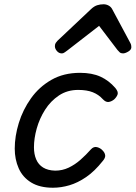

<svg xmlns="http://www.w3.org/2000/svg" viewBox="-20 -860 635 899"><path d="M228 19Q166 19 126 -5.5Q86 -30 67.5 -72Q49 -114 49 -164Q49 -222 68 -284Q87 -346 125 -399.5Q163 -453 220.5 -486Q278 -519 355 -519Q411 -519 450.5 -501Q490 -483 520 -448Q535 -430 530.5 -417.5Q526 -405 514 -394Q501 -384 488 -382.5Q475 -381 461 -396Q442 -417 414.5 -428Q387 -439 346 -439Q295 -439 256 -413Q217 -387 191 -346Q165 -305 152 -258.5Q139 -212 139 -170Q139 -138 149.5 -113.5Q160 -89 182 -75.5Q204 -62 238 -61Q272 -61 301.5 -75Q331 -89 357 -112Q383 -135 406 -161Q419 -175 434.5 -171Q450 -167 460 -156Q471 -145 472.5 -133Q474 -121 461 -106Q423 -58 383.5 -31Q344 -4 305 7.5Q266 19 228 19ZM269 -610Q256 -610 246.5 -621Q237 -632 237 -644Q237 -653 241 -659Q245 -665 249 -669L407 -818Q421 -831 435 -835.5Q449 -840 465 -840Q478 -840 489.5 -833.5Q501 -827 507 -814L589 -661Q593 -654 594 -649Q595 -644 595 -639Q595 -627 580.5 -618.5Q566 -610 556 -610Q546 -610 540.5 -615Q535 -620 530 -626L444 -739L297 -625Q291 -621 284 -615.5Q277 -610 269 -610Z"/></svg>

Font: Playwrite US Trad
Style: Regular
Weight: 400
Designer: Veronika Burian, José Scaglione
Foundry: TypeTogether
Version: Version 1.002